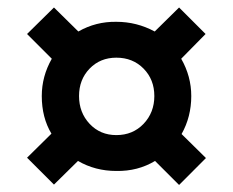

<svg xmlns="http://www.w3.org/2000/svg" viewBox="-20 -578 635 523"><path d="M402.3 -139.6Q355.5 -111.3 296.9 -112.3Q239.3 -112.3 192.4 -139.6L127 -75.2L53.7 -148.4L120.1 -213.9Q93.8 -257.8 93.8 -316.4Q93.8 -370.1 121.1 -418L53.7 -485.4L127 -557.6L193.4 -492.2Q241.2 -519.5 296.9 -518.6Q352.5 -518.6 401.4 -492.2L467.8 -557.6L540 -485.4L473.6 -418Q501 -370.1 501 -316.4Q501 -259.8 474.6 -212.9L541 -147.5L467.8 -74.2ZM400.4 -316.4Q400.4 -361.3 371.1 -391.1Q341.8 -420.9 296.9 -420.9Q252.9 -420.9 224.1 -391.1Q195.3 -361.3 195.3 -316.4Q195.3 -271.5 224.1 -240.7Q252.9 -210 296.9 -210Q341.8 -210 371.1 -240.7Q400.4 -271.5 400.4 -316.4Z"/></svg>

Font: Altinn-DIN Exp
Style: DINExp-Bold
Weight: 700
Width: 7
Designer: Charles Nix
Foundry: Altinn
Version: Version 2.00